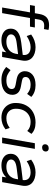

<svg xmlns="http://www.w3.org/2000/svg" viewBox="996 -1710 724 2757"><g transform="rotate(90 1358.5 -332.0)"><path d="M88 0 158 -400H53L65 -470H170L182 -537Q194 -607 232.5 -640.5Q271 -674 342 -674Q361 -674 380 -672Q399 -670 410 -666L398 -600Q389 -602 375 -603Q361 -604 348 -604Q310 -604 289.5 -587Q269 -570 262 -532L251 -470H375L363 -400H239L169 0Z M554 10Q484 10 438 -25Q392 -60 392 -122Q392 -167 414.5 -198Q437 -229 482 -248Q527 -267 595 -275L769 -296Q773 -323 767.5 -344Q762 -365 747.5 -379.5Q733 -394 710 -401.5Q687 -409 657 -409Q620 -409 580 -395Q540 -381 498 -353L476 -417Q519 -449 565 -464.5Q611 -480 658 -480Q704 -480 742.5 -468Q781 -456 808 -432Q835 -408 846.5 -371.5Q858 -335 849 -286L799 0H721L731 -61Q704 -29 661 -9.5Q618 10 554 10ZM578 -61Q629 -61 665.5 -79Q702 -97 723.5 -126.5Q745 -156 751 -189L758 -229L605 -210Q531 -201 502.5 -180Q474 -159 474 -128Q474 -98 502 -79.5Q530 -61 578 -61Z M1127 10Q1071 10 1025.5 -7.5Q980 -25 942 -58L987 -121Q1025 -91 1057 -76Q1089 -61 1132 -61Q1193 -61 1226 -81.5Q1259 -102 1259 -139Q1259 -159 1247 -172.5Q1235 -186 1200 -193L1115 -209Q1054 -221 1028.5 -253Q1003 -285 1003 -325Q1003 -393 1054 -436.5Q1105 -480 1202 -480Q1256 -480 1299 -464Q1342 -448 1372 -419L1329 -359Q1303 -381 1272.5 -395Q1242 -409 1199 -409Q1147 -409 1116.5 -390.5Q1086 -372 1086 -336Q1086 -316 1097 -303.5Q1108 -291 1140 -285L1225 -269Q1288 -257 1315 -225Q1342 -193 1342 -148Q1342 -74 1285.5 -32Q1229 10 1127 10Z M1670 10Q1604 10 1557 -17Q1510 -44 1484.5 -90Q1459 -136 1459 -193Q1459 -281 1494.5 -345.5Q1530 -410 1593.5 -445Q1657 -480 1740 -480Q1794 -480 1834 -465Q1874 -450 1903 -421L1861 -361Q1834 -387 1802 -398Q1770 -409 1732 -409Q1676 -409 1633 -383Q1590 -357 1566 -309.5Q1542 -262 1542 -197Q1542 -137 1578 -99Q1614 -61 1678 -61Q1716 -61 1748.5 -72Q1781 -83 1817 -109L1838 -49Q1801 -20 1759 -5Q1717 10 1670 10Z M1955 0 2037 -470H2118L2036 0ZM2098 -574Q2076 -574 2064 -585.5Q2052 -597 2052 -615Q2052 -640 2068 -654.5Q2084 -669 2110 -669Q2132 -669 2144 -657.5Q2156 -646 2156 -628Q2156 -603 2140 -588.5Q2124 -574 2098 -574Z M2351 10Q2281 10 2235 -25Q2189 -60 2189 -122Q2189 -167 2211.5 -198Q2234 -229 2279 -248Q2324 -267 2392 -275L2566 -296Q2570 -323 2564.5 -344Q2559 -365 2544.5 -379.5Q2530 -394 2507 -401.5Q2484 -409 2454 -409Q2417 -409 2377 -395Q2337 -381 2295 -353L2273 -417Q2316 -449 2362 -464.5Q2408 -480 2455 -480Q2501 -480 2539.5 -468Q2578 -456 2605 -432Q2632 -408 2643.5 -371.5Q2655 -335 2646 -286L2596 0H2518L2528 -61Q2501 -29 2458 -9.5Q2415 10 2351 10ZM2375 -61Q2426 -61 2462.5 -79Q2499 -97 2520.5 -126.5Q2542 -156 2548 -189L2555 -229L2402 -210Q2328 -201 2299.5 -180Q2271 -159 2271 -128Q2271 -98 2299 -79.5Q2327 -61 2375 -61Z"/></g></svg>

Font: Gantari
Style: Italic
Weight: 400
Italic angle: -10°
Designer: Anugrah Pasau
Foundry: Lafontype
Version: Version 1.000; ttfautohint (v1.8.3)